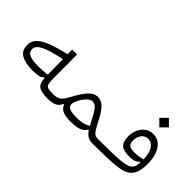

<svg xmlns="http://www.w3.org/2000/svg" viewBox="-7 -1217 1771 1771"><g transform="rotate(45 879.0 -331.5)"><path d="M296.4 -83Q205.6 -83 151.1 -112.8Q96.7 -142.6 96.7 -215.8Q96.7 -268.6 134.3 -304.7Q171.9 -340.8 244.4 -367.7Q316.9 -394.5 421.4 -418.9L420.4 -478.5H484.4L486.3 -149.9Q486.8 -113.3 492.9 -94.5Q499 -75.7 520.3 -69.3Q541.5 -63 585.9 -63Q606.4 -63 613.8 -57.1Q621.1 -51.3 621.1 -33.2Q621.1 -15.1 613 -6.6Q605 2 580.1 2Q521.5 2 488.8 -8.8Q456.1 -19.5 442.1 -44.9Q428.2 -70.3 425.8 -114.3L414.6 -113.8Q403.8 -95.7 374.8 -89.4Q345.7 -83 296.4 -83ZM422.4 -355.5Q282.7 -327.1 219.2 -295.9Q155.8 -264.6 155.8 -220.7Q155.8 -183.1 191.7 -165.3Q227.5 -147.5 312.5 -147.5Q334.5 -147.5 366 -149.7Q397.5 -151.9 424.8 -156.7Z M577.1 2Q557.1 2 557.1 -31.7Q557.1 -45.4 563.2 -54.2Q569.3 -63 585.9 -63Q633.8 -63 660.2 -80.6Q686.5 -98.1 713.4 -148.4Q767.1 -250 807.9 -293.9Q848.6 -337.9 897.9 -337.9Q940.9 -337.9 976.6 -304.9Q1012.2 -272 1052.7 -192.9Q1080.6 -138.7 1097.7 -110.6Q1114.7 -82.5 1131.1 -72.8Q1147.5 -63 1171.9 -63Q1188 -63 1195.1 -56.9Q1202.1 -50.8 1202.1 -32.2Q1202.1 -9.8 1192.9 -3.9Q1183.6 2 1166 2Q1126.5 2 1101.8 -12.7Q1077.1 -27.3 1055.2 -60.5H1045.9Q1027.3 -26.4 988 -12.2Q948.7 2 879.9 2Q806.6 2 772 -15.6Q737.3 -33.2 727.1 -67.4H718.8Q700.2 -26.4 666.3 -12.2Q632.3 2 577.1 2ZM1033.2 -97.2Q1025.9 -110.4 1018.1 -125.5Q1010.3 -140.6 1001.5 -157.7Q971.7 -215.8 947.8 -245.1Q923.8 -274.4 892.1 -274.4Q871.1 -274.4 849.6 -256.3Q828.1 -238.3 810.3 -212.2Q792.5 -186 781.7 -160.6Q771 -135.3 771 -120.6Q771 -87.4 801.3 -75.2Q831.5 -63 891.1 -63Q933.1 -63 967.5 -70.1Q1002 -77.1 1033.2 -97.2Z M1164.1 2 1171.9 -63Q1285.6 -63.5 1359.1 -65.4Q1432.6 -67.4 1477.1 -72.8Q1521.5 -78.1 1546.9 -88.4Q1570.3 -98.1 1584.2 -116.5Q1598.1 -134.8 1601.1 -188L1591.3 -187.5Q1580.6 -172.4 1556.9 -162.6Q1533.2 -152.8 1483.9 -152.8Q1413.1 -152.8 1382.3 -181.4Q1351.6 -210 1351.6 -280.8Q1351.6 -328.1 1370.1 -368.2Q1388.7 -408.2 1422.4 -432.9Q1456.1 -457.5 1500.5 -457.5Q1574.7 -457.5 1616.9 -393.3Q1659.2 -329.1 1659.2 -223.6Q1659.2 -138.2 1635 -93.8Q1610.8 -49.3 1562.5 -29.3Q1515.1 -10.3 1418.2 -4.2Q1321.3 2 1164.1 2ZM1602.1 -228.5Q1600.6 -305.2 1573 -348.9Q1545.4 -392.6 1498.5 -392.6Q1457.5 -392.6 1433.8 -360.4Q1410.2 -328.1 1410.2 -284.7Q1410.2 -243.2 1429.2 -228Q1448.2 -212.9 1500 -212.9Q1528.8 -212.9 1554 -217.5Q1579.1 -222.2 1602.1 -228.5ZM1496.6 -539.1 1434.1 -601.6 1496.6 -664.6 1559.1 -601.6Z"/></g></svg>

Font: CaskaydiaCove NFP Light
Style: Regular
Weight: 300
Designer: Aaron Bell
Foundry: Saja Typeworks
Version: Version 2111.001; VTT 6.35;Nerd Fonts 3.1.1